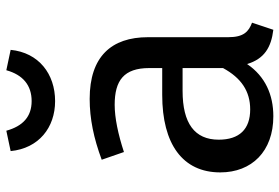

<svg xmlns="http://www.w3.org/2000/svg" viewBox="-162 -730 905 622"><g transform="rotate(-90 291.0 -419.5)"><path d="M274 -694C362 -694 431 -747 440 -838L374 -852C359 -798 325 -770 274 -770C224 -770 193 -798 178 -852L112 -838C121 -747 188 -694 274 -694ZM481 -133V-393C481 -512 418 -582 281 -582C217 -582 154 -569 84 -543L109 -471C167 -490 220 -501 262 -501C341 -501 381 -471 381 -389V-347H294C135 -347 43 -281 43 -159C43 -57 111 13 225 13C294 13 354 -13 394 -72C411 -16 448 6 505 13L528 -56C499 -67 481 -83 481 -133ZM247 -62C183 -62 149 -97 149 -164C149 -242 202 -281 307 -281H381V-150C349 -91 306 -62 247 -62Z"/></g></svg>

Font: Glow Sans SC Normal Medium
Style: Regular
Weight: 600
Designer: Ryoko NISHIZUKA (kana, bopomofo & ideographs); Paul D. Hunt (Latin, Greek & Cyrillic); Sandoll Communications, Soo-young
Version: Version 0.93